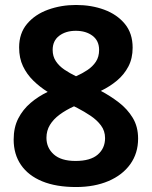

<svg xmlns="http://www.w3.org/2000/svg" viewBox="-20 -743 612 773"><path d="M286 -723Q348 -723 399.5 -704Q451 -685 482.5 -647Q514 -609 514 -551Q514 -508 497 -475.5Q480 -443 451.5 -419Q423 -395 386 -377Q424 -357 458.5 -330.5Q493 -304 514.5 -268.5Q536 -233 536 -185Q536 -126 504.5 -82Q473 -38 416.5 -14Q360 10 286 10Q206 10 150 -13Q94 -36 64.5 -79Q35 -122 35 -181Q35 -230 53.5 -266Q72 -302 103 -328.5Q134 -355 172 -373Q140 -393 114 -418.5Q88 -444 72.5 -476.5Q57 -509 57 -552Q57 -609 89 -647Q121 -685 173.5 -704Q226 -723 286 -723ZM167 -188Q167 -148 196.5 -121.5Q226 -95 284 -95Q344 -95 373.5 -120.5Q403 -146 403 -187Q403 -216 386.5 -238Q370 -260 344.5 -277Q319 -294 292 -308L278 -315Q245 -300 220 -281.5Q195 -263 181 -240Q167 -217 167 -188ZM285 -619Q245 -619 218.5 -599Q192 -579 192 -542Q192 -516 205 -496.5Q218 -477 239.5 -462.5Q261 -448 286 -436Q311 -447 332 -461Q353 -475 366 -494.5Q379 -514 379 -542Q379 -579 352.5 -599Q326 -619 285 -619Z"/></svg>

Font: Noto Sans Sinhala
Style: Regular
Weight: 400
Designer: Jelle Bosma - Monotype Design Team
Foundry: Monotype Imaging Inc.
Version: Version 2.006